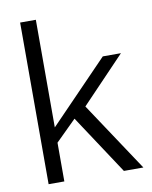

<svg xmlns="http://www.w3.org/2000/svg" viewBox="-83 -792 677 854"><g transform="rotate(-10 256.0 -365.0)"><path d="M485 -518 288 -312 495 0H407L231 -267L138 -175V0H67V-730H138V-244L403 -518Z"/></g></svg>

Font: Nacelle Light
Style: Regular
Weight: 300
Designer: Sora Sagano
Foundry: Sora Sagano
Version: Version 1.000;FEAKit 1.0